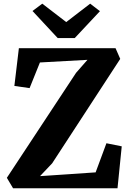

<svg xmlns="http://www.w3.org/2000/svg" viewBox="-20 -1002 694 1022"><path d="M49.5 0 16.5 -55.5 385 -614.5 445.5 -683.5 192.5 -669.5 137.5 -533 56.5 -544.5 80.5 -745.5H595L620 -688.5L257.5 -132.5L193 -64.5L489 -84.5L546.5 -239.5L628 -223L605.5 0ZM287 -799.5 153 -943.5 205 -982.5 332.5 -884.5 460 -982.5 512 -942.5 378 -799.5Z"/></svg>

Font: Merriweather Light 18pt ExtraBold
Style: Regular
Weight: 800
Version: Version 2.100